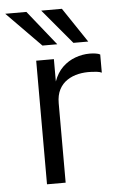

<svg xmlns="http://www.w3.org/2000/svg" viewBox="-84 -761 519 800"><g transform="rotate(-5 175.0 -361.5)"><path d="M80 0V-517H154V-423.5Q167 -460 190.8 -482.8Q214.5 -505.5 244.2 -516.2Q274 -527 304.5 -527Q317 -527 329 -525.2Q341 -523.5 348 -519.5V-443.5Q340 -447.5 326.8 -449Q313.5 -450.5 304.5 -450.5Q277 -452 251 -446.5Q225 -441 203.8 -427Q182.5 -413 170.2 -389.5Q158 -366 158 -332V0ZM205.5 -723 303 -577.5H241L119 -723ZM57 -723 173.5 -577.5H111.5L-31.5 -723Z"/></g></svg>

Font: Public Sans Thin Light
Style: Regular
Weight: 300
Version: Version 1.007